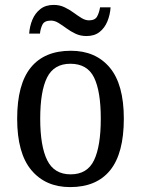

<svg xmlns="http://www.w3.org/2000/svg" viewBox="-20 -753 576 783"><path d="M266 10Q166 10 108 -59Q50 -128 50 -269Q50 -409 105.5 -477.5Q161 -546 269 -546Q370 -546 427.5 -477.5Q485 -409 485 -269Q485 -128 429.5 -59Q374 10 266 10ZM268 -42Q336 -42 363.5 -99.5Q391 -157 391 -269Q391 -381 363.5 -437Q336 -493 267 -493Q200 -493 172 -437Q144 -381 144 -269Q144 -157 172.5 -99.5Q201 -42 268 -42ZM333 -606Q308 -606 288 -615.5Q268 -625 251 -637.5Q234 -650 218.5 -659.5Q203 -669 188 -669Q161 -669 153 -652.5Q145 -636 143 -616H99Q101 -646 112 -672.5Q123 -699 144.5 -716Q166 -733 199 -733Q223 -733 243 -723.5Q263 -714 280 -701.5Q297 -689 312.5 -679.5Q328 -670 343 -670Q368 -670 376.5 -686.5Q385 -703 388 -723H431Q429 -693 418 -666Q407 -639 386 -622.5Q365 -606 333 -606Z"/></svg>

Font: Noto Serif Myanmar SemiCondensed
Style: Regular
Weight: 400
Width: 4
Designer: Ben Mitchell and the Monotype Design Team
Foundry: Monotype Imaging Inc.
Version: Version 2.106; ttfautohint (v1.8.4.7-5d5b)